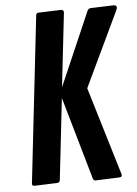

<svg xmlns="http://www.w3.org/2000/svg" viewBox="-54 -803 603 847"><g transform="rotate(-5 247.5 -379.5)"><path d="M451.7 -10.3Q451.7 -2 439 -2L334 2Q325.7 1.5 323.2 -7.3L218.3 -373L177.7 -13.7Q176.3 -2 164.6 -1.5L64 2Q53.7 2 53.7 -7.3L137.2 -746.1Q138.2 -752 140.4 -754.4Q142.6 -756.8 149.4 -757.3L247.6 -760.7Q260.3 -760.3 260.3 -749L223.1 -420.4L364.3 -745.6Q369.1 -756.8 379.9 -757.3L481.9 -760.7Q494.6 -759.8 494.6 -750.5Q494.6 -744.6 491.2 -737.8L333.5 -406.2L451.2 -15.6Q451.7 -14.2 451.7 -10.3Z"/></g></svg>

Font: Contrail One
Style: Regular
Weight: 400
Designer: Riccardo De Franceschi
Foundry: Sorkin Type Co.
Version: Version 1.003